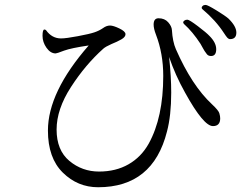

<svg xmlns="http://www.w3.org/2000/svg" viewBox="-20 -790 1040 800"><path d="M743.2 -697.3Q743.2 -700.2 748 -704.1Q752.9 -708 760.7 -708Q768.6 -708 804.7 -680.7Q840.8 -653.3 852.5 -640.6Q880.9 -612.3 880.9 -585Q880.9 -556.6 859.4 -556.6Q847.7 -556.6 841.8 -564.5Q831.1 -578.1 825.2 -589.8Q819.3 -601.6 815.4 -607.4Q782.2 -658.2 747.1 -689.5Q743.2 -693.4 743.2 -697.3ZM820.3 -757.8Q820.3 -761.7 824.7 -765.6Q829.1 -769.5 836.9 -769.5Q844.7 -769.5 881.3 -747.1Q918 -724.6 931.6 -712.9Q964.8 -680.7 964.8 -654.3Q964.8 -627 938.5 -627Q932.6 -627 927.2 -632.8Q921.9 -638.7 913.1 -652.3Q878.9 -705.1 824.2 -751Q820.3 -753.9 820.3 -757.8ZM157.2 -640.6Q157.2 -667 165 -667Q168.9 -667 171.9 -664.1Q196.3 -629.9 234.4 -629.9Q254.9 -629.9 304.2 -639.2Q353.5 -648.4 373.5 -655.3Q393.6 -662.1 409.2 -672.9Q423.8 -683.6 438.5 -683.6Q452.1 -683.6 477.5 -671.4Q502.9 -659.2 502.9 -647.5Q502.9 -635.7 485.8 -626Q468.8 -616.2 444.3 -606.4Q419.9 -595.7 410.2 -586.9Q335.9 -520.5 275.9 -427.7Q215.8 -335 215.8 -250Q215.8 -164.1 269 -119.6Q322.3 -75.2 392.6 -75.2Q462.9 -75.2 515.6 -105.5Q568.4 -135.7 599.6 -191.4Q660.2 -300.8 660.2 -473.6Q660.2 -566.4 629.9 -645.5Q620.1 -670.9 620.1 -687.5Q620.1 -713.9 640.6 -713.9Q666 -713.9 680.7 -697.3Q695.3 -680.7 696.3 -665Q699.2 -616.2 712.9 -585Q779.3 -433.6 863.3 -355.5Q890.6 -330.1 894 -317.9Q897.5 -305.7 897.5 -296.9Q897.5 -264.6 867.2 -264.6Q828.1 -264.6 751 -404.3Q710 -477.5 684.6 -552.7Q693.4 -471.7 693.4 -404.3Q693.4 -308.6 675.8 -242.2Q617.2 -9.8 388.7 -9.8Q303.7 -9.8 241.7 -70.8Q179.7 -131.8 179.7 -246.1Q179.7 -406.2 349.6 -600.6Q276.4 -589.8 247.1 -579.1Q216.8 -567.4 211.9 -567.4Q190.4 -567.4 173.8 -590.8Q157.2 -614.3 157.2 -640.6Z"/></svg>

Font: GenEi Koburi Mincho v6
Style: Regular
Weight: 400
Designer: o_tamon (Modified)
Foundry: o_tamon / Adobe Systems Incorporated
Version: Version 6.1